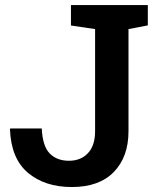

<svg xmlns="http://www.w3.org/2000/svg" viewBox="-20 -731 621 761"><path d="M264.6 10.3Q158.2 10.3 91.1 -45.9Q23.9 -102.1 19.5 -218.8L20.5 -221.7H145.5Q148.9 -151.4 177.2 -122.6Q205.6 -93.8 253.4 -93.8Q300.3 -93.8 328.6 -124Q356.9 -154.3 356.9 -210.9V-615.7L261.2 -629.9V-710.9H565.9V-630.4L489.3 -615.7V-210.9Q489.3 -109.4 431.4 -49.6Q373.5 10.3 264.6 10.3Z"/></svg>

Font: Roboto Slab SemiBold
Style: Regular
Weight: 600
Designer: Google
Version: Version 2.001; ttfautohint (v1.8.3)